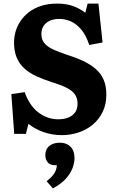

<svg xmlns="http://www.w3.org/2000/svg" viewBox="-20 -737 652 1067"><path d="M324 14Q269 14 220.5 -3.5Q172 -21 138 -49L124 7H59L43 -214L117 -225Q129 -191 147 -163Q165 -135 189 -115.5Q213 -96 242 -85Q271 -74 303 -74Q339 -74 363 -85Q387 -96 399 -115Q411 -134 411 -161Q411 -191 396 -212.5Q381 -234 348.5 -250Q316 -266 264 -282Q220 -296 182 -313.5Q144 -331 116 -356Q88 -381 73 -416.5Q58 -452 58 -502Q58 -531 66.5 -561Q75 -591 93 -618.5Q111 -646 139.5 -668.5Q168 -691 207.5 -704Q247 -717 299 -717Q348 -717 385.5 -703.5Q423 -690 454 -666L467 -717H527L550 -501L476 -487Q458 -542 431 -573.5Q404 -605 373 -618.5Q342 -632 308 -632Q265 -632 237.5 -609.5Q210 -587 210 -548Q210 -518 226 -498Q242 -478 273.5 -463Q305 -448 351 -433Q400 -418 440.5 -399Q481 -380 510.5 -355Q540 -330 555.5 -295Q571 -260 571 -211Q571 -157 550.5 -115Q530 -73 495 -44Q460 -15 415.5 -0.5Q371 14 324 14ZM274 310 239 270Q262 252 273.5 238Q285 224 290 210Q295 196 296 181H285Q258 181 245 165Q232 149 232 126Q232 101 243 86Q254 71 272 63.5Q290 56 312 56Q336 56 354.5 65.5Q373 75 383.5 94Q394 113 394 142Q394 168 383 197.5Q372 227 346 256Q320 285 274 310Z"/></svg>

Font: Literata 18pt
Style: Bold
Weight: 700
Designer: Latin by Veronika Burian and Jose Scaglione. Greek by Irene Vlachou. Cyrillic by Vera Evstafieva.
Foundry: TypeTogether
Version: Version 3.103;gftools[0.9.29]